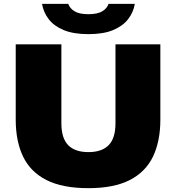

<svg xmlns="http://www.w3.org/2000/svg" viewBox="-20 -971 918 1001"><path d="M441 10Q305.5 10 222 -32.5Q138.5 -75 100.2 -155Q62 -235 62 -347V-740H300V-328Q300 -251 335.2 -214.5Q370.5 -178 441 -178Q511.5 -178 546.8 -214.5Q582 -251 582 -328V-740H816V-347Q816 -235 777.8 -155Q739.5 -75 656.8 -32.5Q574 10 441 10ZM441 -793Q363 -793 312 -814.2Q261 -835.5 233.8 -871.2Q206.5 -907 199 -951H336Q343.5 -928 368.2 -912.5Q393 -897 441 -897Q489 -897 513.8 -912.5Q538.5 -928 546 -951H683Q675.5 -907 648 -871.2Q620.5 -835.5 569.8 -814.2Q519 -793 441 -793Z"/></svg>

Font: Encode Sans Expanded Black
Style: Regular
Weight: 900
Width: 7
Designer: Multiple Designers
Foundry: Impallari Type
Version: Version 3.000; ttfautohint (v1.8.3) -l 8 -r 50 -G 200 -x 14 